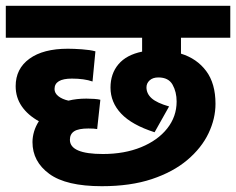

<svg xmlns="http://www.w3.org/2000/svg" viewBox="-20 -642 814 662"><path d="M335 -111Q409 -111 466.5 -134.5Q524 -158 556.5 -199Q589 -240 589 -292Q589 -325 575 -350Q561 -375 526 -375Q507 -375 496 -365Q485 -355 485 -341Q485 -319 503 -303Q521 -287 563 -275L513 -186Q435 -211 398 -250Q361 -289 361 -340Q361 -388 388.5 -420.5Q416 -453 470 -464V-512H0V-622H774V-512H604V-457Q659 -440 691 -397Q723 -354 723 -284Q723 -233 699 -182.5Q675 -132 626 -90.5Q577 -49 503.5 -24.5Q430 0 331 0Q208 0 150 -42.5Q92 -85 92 -152Q92 -170 97.5 -188.5Q103 -207 114 -224Q76 -245 55 -275.5Q34 -306 34 -345Q34 -405 81.5 -439.5Q129 -474 214 -474Q234 -474 262.5 -472Q291 -470 309 -465L299 -361Q285 -366 267 -368.5Q249 -371 228 -371Q168 -371 168 -335Q168 -321 181 -310.5Q194 -300 216 -295Q244 -302 278 -302Q291 -302 305 -301Q319 -300 326 -298L315 -197Q310 -198 302.5 -198.5Q295 -199 285 -199Q251 -199 236 -189.5Q221 -180 221 -160Q221 -111 335 -111Z"/></svg>

Font: RS Noto Sans
Style: Bold
Weight: 700
Designer: Monotype Design Team
Foundry: Monotype Imaging Inc.
Version: Version 3.10